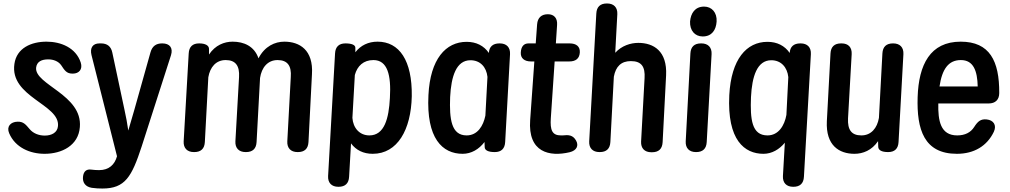

<svg xmlns="http://www.w3.org/2000/svg" viewBox="-20 -838 5817 1106"><path d="M81 -137C41 -136 16 -109 33 -70C68 12 153 48 237 48C335 48 432 1 440 -106C456 -292 179 -350 188 -448C192 -484 221 -496 258 -496C288 -496 316 -485 332 -463C352 -433 363 -414 397 -414H400C434 -414 458 -438 445 -478C417 -563 331 -598 248 -598C161 -598 76 -562 63 -470C35 -279 326 -237 314 -112C311 -74 277 -57 238 -57C203 -57 171 -70 151 -94C128 -121 115 -138 81 -137Z M509 244C530 247 550 248 570 248C701 248 739 180 796 6L965 -520C978 -562 958 -588 915 -588H914C879 -588 857 -572 847 -537L754 -206C743 -167 731 -127 719 -86C713 -127 706 -167 697 -206L627 -535C620 -570 598 -588 562 -588H553C514 -588 497 -562 507 -521L654 62C641 110 608 142 551 142C536 142 521 141 506 139C478 135 461 149 458 181C455 214 472 238 509 244Z M1160 -20 1180 -393C1190 -451 1224 -492 1280 -492C1337 -492 1361 -459 1357 -394L1336 -24C1334 15 1356 38 1395 38H1397C1435 38 1456 19 1458 -20L1478 -389C1487 -449 1522 -492 1579 -492C1636 -492 1660 -459 1655 -394L1635 -24C1633 15 1655 38 1694 38H1696C1734 38 1755 19 1757 -20L1777 -410C1786 -550 1706 -598 1618 -598C1564 -598 1505 -572 1469 -502C1445 -572 1385 -598 1320 -598C1272 -598 1220 -578 1184 -524V-556C1184 -576 1163 -588 1127 -588C1090 -588 1069 -569 1067 -530L1038 -24C1036 15 1058 38 1097 38H1099C1137 38 1158 19 1160 -20Z M1991 180 2002 -12C2031 27 2073 48 2127 48C2270 48 2348 -91 2352 -284C2355 -490 2280 -598 2155 -598C2102 -598 2058 -577 2027 -537V-563C2027 -579 2006 -588 1970 -588C1933 -588 1912 -569 1910 -530L1870 176C1868 215 1890 238 1929 238H1930C1968 238 1989 219 1991 180ZM2010 -159 2024 -406C2038 -458 2074 -492 2131 -492C2212 -492 2234 -406 2226 -274C2220 -155 2194 -58 2108 -58C2051 -58 2014 -101 2010 -159Z M2890 -20 2918 -526C2920 -565 2898 -588 2859 -588H2857C2819 -588 2798 -569 2796 -533C2767 -575 2723 -597 2668 -597C2548 -597 2458 -498 2448 -290C2435 -41 2528 48 2645 48C2695 48 2739 22 2771 -20L2772 9C2772 28 2793 38 2830 38C2867 38 2888 19 2890 -20ZM2573 -279C2579 -398 2608 -491 2690 -491C2746 -491 2782 -452 2788 -395L2776 -172C2764 -113 2731 -58 2668 -58C2580 -58 2568 -151 2573 -279Z M2980 -536C2978 -503 3000 -484 3039 -484H3058L3034 -147C3020 41 3146 66 3261 39C3303 29 3315 0 3298 -29C3280 -60 3256 -62 3221 -58C3217 -58 3214 -58 3211 -58C3161 -58 3148 -88 3153 -158L3175 -484H3259C3297 -484 3318 -501 3320 -536C3322 -570 3300 -588 3261 -588H3182L3189 -694C3192 -733 3172 -756 3136 -756C3099 -756 3077 -736 3074 -698L3066 -588H3025C2998 -588 2982 -571 2980 -536Z M3496 -20 3516 -396C3527 -456 3559 -486 3614 -486C3676 -486 3697 -453 3693 -388L3673 -23C3671 16 3693 39 3732 39H3736C3774 39 3795 20 3797 -19L3817 -404C3824 -544 3745 -591 3657 -591C3613 -591 3561 -575 3524 -534L3536 -756C3538 -795 3516 -818 3477 -818H3476C3438 -818 3417 -799 3415 -760L3374 -24C3372 15 3394 38 3433 38H3435C3473 38 3494 19 3496 -20Z M4051 -20 4079 -526C4081 -565 4059 -588 4020 -588H4018C3980 -588 3959 -569 3957 -530L3930 -24C3928 15 3950 38 3989 38H3990C4028 38 4049 19 4051 -20ZM3955 -714C3953 -663 3982 -628 4028 -628C4081 -628 4105 -666 4108 -714C4111 -766 4080 -800 4036 -800C3983 -800 3959 -761 3955 -714Z M4611 180 4651 -526C4653 -565 4631 -588 4592 -588H4590C4552 -588 4531 -569 4529 -533C4500 -575 4456 -597 4401 -597C4280 -597 4192 -497 4181 -290C4168 -30 4269 48 4378 48C4426 48 4469 23 4501 -16L4490 176C4488 215 4510 238 4549 238H4550C4588 238 4609 219 4611 180ZM4306 -279C4312 -398 4341 -491 4423 -491C4479 -491 4515 -451 4521 -394L4510 -176C4499 -115 4465 -58 4401 -58C4310 -58 4301 -151 4306 -279Z M5063 -530 5043 -159C5033 -100 4998 -58 4942 -58C4884 -58 4862 -91 4865 -156L4886 -526C4888 -565 4867 -588 4828 -588H4825C4787 -588 4766 -569 4764 -530L4743 -140C4736 0 4814 48 4902 48C4951 48 5002 28 5038 -25L5039 7C5039 27 5059 38 5096 38C5133 38 5154 19 5156 -20L5184 -526C5186 -565 5164 -588 5125 -588H5124C5086 -588 5065 -569 5063 -530Z M5266 -279C5260 -92 5303 48 5492 48C5591 48 5666 3 5705 -79C5723 -118 5702 -146 5664 -150C5629 -154 5612 -138 5592 -107C5572 -75 5539 -58 5494 -58C5397 -58 5383 -143 5385 -242H5675C5713 -242 5736 -263 5736 -302C5737 -487 5681 -598 5514 -598C5338 -598 5272 -465 5266 -279ZM5392 -340C5407 -441 5444 -492 5515 -492C5588 -492 5610 -429 5612 -340Z"/></svg>

Font: 寒蝉团圆体 Round
Style: Regular
Weight: 500
Designer: 寒蝉字型
Version: Version 2.700;Glyphs 3.1.1 (3135)